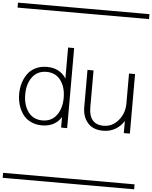

<svg xmlns="http://www.w3.org/2000/svg" viewBox="-81 -1035 1223 1543"><g transform="rotate(5 530.5 -263.5)"><path d="M481.4 0H432.6V-85Q381.8 -4.4 277.3 -4.4Q225.1 -4.4 184.6 -24.9Q144 -45.4 120.4 -79.8Q96.7 -114.3 85 -155Q73.2 -195.8 73.2 -240.2Q73.2 -284.7 85 -325.4Q96.7 -366.2 120.4 -400.6Q144 -435.1 184.6 -455.6Q225.1 -476.1 277.3 -476.1Q381.8 -476.1 432.6 -395.5V-646H481.4ZM391.8 -99.6Q432.6 -154.8 432.6 -240.2Q432.6 -325.7 391.8 -380.9Q351.1 -436 277.3 -436Q203.6 -436 162.8 -380.9Q122.1 -325.7 122.1 -240.2Q122.1 -154.8 162.8 -99.6Q203.6 -44.4 277.3 -44.4Q351.1 -44.4 391.8 -99.6ZM0 402.8H530.3V442.9H0ZM0 -970.2H530.3V-930.2H0Z M987.3 0H938.5V-97.7Q911.6 -54.7 868.9 -29.5Q826.2 -4.4 770 -4.4Q689 -4.4 646.2 -53.7Q603.5 -103 603.5 -182.1V-480.5H652.3V-182.1Q652.3 -113.8 682.6 -79.1Q712.9 -44.4 770 -44.4Q841.3 -44.4 889.9 -101.8Q938.5 -159.2 938.5 -240.2V-480.5H987.3ZM530.3 402.8H1060.5V442.9H530.3ZM530.3 -970.2H1060.5V-930.2H530.3Z"/></g></svg>

Font: AzarMehrMSRS1
Style: Regular
Weight: 1
Designer: Amin Abedi
Version: Version 1.00